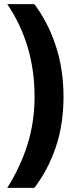

<svg xmlns="http://www.w3.org/2000/svg" viewBox="-20 -744 369 922"><path d="M285 -279Q285 -147 248 -37.5Q211 72 145 158H15Q78 58 112 -50Q146 -158 146 -280Q146 -530 15 -724H145Q210 -638 247.5 -525Q285 -412 285 -279Z"/></svg>

Font: Noto Sans Gujarati UI Condensed ExtraBold
Style: Regular
Weight: 800
Width: 3
Designer: Jelle Bosma - Monotype Design Team, Universal Thirst
Foundry: Monotype Imaging Inc.
Version: Version 2.106; ttfautohint (v1.8.4.7-5d5b)